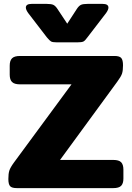

<svg xmlns="http://www.w3.org/2000/svg" viewBox="-20 -968 678 988"><path d="M221 -776 125 -901Q113 -918 113 -929Q113 -948 143 -948H220Q244 -948 254.5 -943Q265 -938 275 -923L326 -846L376 -923Q386 -938 396.5 -943Q407 -948 431 -948H508Q538 -948 538 -929Q538 -918 526 -901L430 -776Q418 -759 409.5 -754.5Q401 -750 376 -750H275Q251 -750 243 -754.5Q235 -759 221 -776ZM23 -47Q23 -74 28 -90Q33 -106 52 -132L348 -534H83Q54 -534 42 -546Q30 -558 30 -584V-630Q30 -656 42 -668Q54 -680 83 -680H569Q595 -680 604 -669.5Q613 -659 613 -632Q613 -605 608 -589.5Q603 -574 583 -547L289 -145H563Q592 -145 603.5 -133Q615 -121 615 -95V-49Q615 -24 603.5 -12Q592 0 563 0H67Q41 0 32 -10Q23 -20 23 -47Z"/></svg>

Font: Mitr SemiBold
Style: Regular
Weight: 600
Designer: Thanarat Vachiruckul
Foundry: Cadson Demak
Version: Version 1.003